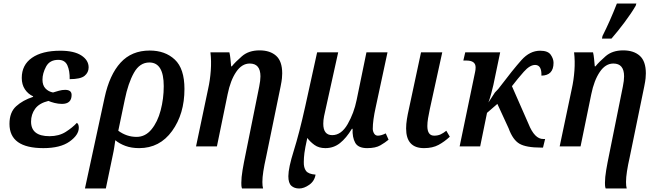

<svg xmlns="http://www.w3.org/2000/svg" viewBox="-20 -834 3748 1094"><path d="M227 10Q324 10 376.5 -27.5Q429 -65 429 -106Q429 -127 418 -134Q393 -107 354.5 -82.5Q316 -58 262 -58Q157 -58 157 -141Q157 -182 180 -214Q203 -246 256 -259Q269 -253 290.5 -247.5Q312 -242 333 -242Q388 -242 388 -293Q388 -322 351 -322Q334 -322 316 -317Q298 -312 282 -307Q256 -312 239 -330Q222 -348 222 -380Q222 -416 242.5 -454.5Q263 -493 312 -493Q350 -493 364 -461.5Q378 -430 377 -383Q439 -383 462 -402Q485 -421 485 -450Q485 -491 443.5 -518Q402 -545 324 -545Q220 -545 162 -504.5Q104 -464 104 -390Q104 -352 122 -325Q140 -298 169 -285L168 -282Q110 -263 72 -228.5Q34 -194 34 -128Q34 10 227 10Z M464 240H583L622 53Q628 26 631 5.5Q634 -15 637 -35Q661 -15 695 -2.5Q729 10 773 10Q890 10 960.5 -87.5Q1031 -185 1031 -327Q1031 -443 976 -494.5Q921 -546 833 -546Q730 -546 667 -477Q604 -408 576 -278ZM758 -54Q702 -54 654 -89L691 -266Q710 -360 743 -419Q776 -478 831 -478Q913 -478 913 -343Q913 -272 895.5 -205.5Q878 -139 843 -96.5Q808 -54 758 -54Z M1359 240H1479Q1475 227 1475 203Q1475 177 1480.5 141.5Q1486 106 1496 62L1579 -342Q1585 -372 1586.5 -388Q1588 -404 1588 -416Q1588 -485 1553.5 -516Q1519 -547 1459 -547Q1397 -547 1358.5 -513.5Q1320 -480 1301 -456H1297Q1295 -477 1293 -498.5Q1291 -520 1287 -536H1179Q1185 -486 1181 -431.5Q1177 -377 1166 -328L1097 0H1216L1277 -297Q1293 -376 1325.5 -424Q1358 -472 1403 -472Q1464 -472 1464 -399Q1464 -375 1457 -341L1379 46Q1369 94 1362 135.5Q1355 177 1355 208Q1355 216 1355.5 224Q1356 232 1359 240Z M1685 240Q1712 240 1742 219Q1772 198 1778 161Q1737 158 1723.5 139.5Q1710 121 1711 89Q1711 66 1714.5 38Q1718 10 1731 -48Q1747 -26 1772 -8Q1797 10 1834 10Q1881 10 1917 -18.5Q1953 -47 1985 -100H1989Q1987 -51 2004 -20.5Q2021 10 2072 10Q2120 10 2147.5 -6Q2175 -22 2194 -38L2178 -74Q2152 -61 2133 -61Q2119 -61 2111.5 -73.5Q2104 -86 2104 -100Q2104 -148 2121 -224L2188 -536H2068L2012 -264Q1997 -190 1961 -127Q1925 -64 1873 -64Q1822 -64 1822 -129Q1822 -149 1826.5 -172Q1831 -195 1838 -224L1907 -536H1787L1719 -227Q1685 -74 1654 24.5Q1623 123 1623 170Q1623 209 1640 224.5Q1657 240 1685 240Z M2396 10Q2445 10 2479 -8.5Q2513 -27 2543 -55L2523 -89Q2507 -76 2491 -68.5Q2475 -61 2454 -61Q2415 -61 2415 -116Q2415 -136 2419 -160Q2423 -184 2429 -212L2500 -536H2379L2309 -209Q2303 -183 2298.5 -155Q2294 -127 2294 -102Q2294 10 2396 10Z M3086 -42H3076Q3026 -41 2991 -129L2897 -343Q2930 -386 2964.5 -425Q2999 -464 3029 -464Q3067 -464 3065 -403Q3134 -404 3134 -476Q3134 -499 3118 -522Q3102 -545 3058 -545Q2999 -545 2951.5 -492Q2904 -439 2819 -327L2800 -307L2763 -250Q2772 -274 2780 -305Q2788 -336 2791 -349L2830 -536H2631L2620 -489H2638Q2690 -489 2690 -450Q2690 -436 2687 -423.5Q2684 -411 2680 -390L2599 0H2716L2755 -191L2814 -242L2878 -103Q2902 -37 2940 -15Q2978 7 3063 7H3074Z M3431 240H3551Q3547 227 3547 203Q3547 177 3552.5 141.5Q3558 106 3568 62L3651 -342Q3657 -372 3658.5 -388Q3660 -404 3660 -416Q3660 -485 3625.5 -516Q3591 -547 3531 -547Q3469 -547 3430.5 -513.5Q3392 -480 3373 -456H3369Q3367 -477 3365 -498.5Q3363 -520 3359 -536H3251Q3257 -486 3253 -431.5Q3249 -377 3238 -328L3169 0H3288L3349 -297Q3365 -376 3397.5 -424Q3430 -472 3475 -472Q3536 -472 3536 -399Q3536 -375 3529 -341L3451 46Q3441 94 3434 135.5Q3427 177 3427 208Q3427 216 3427.5 224Q3428 232 3431 240ZM3410 -614H3464Q3499 -654 3538 -706Q3577 -758 3602 -801L3606 -814H3495Q3456 -714 3413 -629Z"/></svg>

Font: Noto Serif SemiCondensed Semi
Style: Italic
Weight: 600
Width: 4
Italic angle: -12°
Designer: Monotype Design Team
Foundry: Monotype Imaging Inc.
Version: Version 1.901